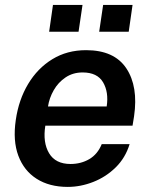

<svg xmlns="http://www.w3.org/2000/svg" viewBox="-20 -724 588 754"><path d="M246 10Q174 10 124 -21.8Q74 -53.5 52 -112.5Q30 -171.5 42 -253Q53.5 -332.5 90.5 -394.2Q127.5 -456 185.5 -491.5Q243.5 -527 318 -527Q428.5 -527 476 -455.8Q523.5 -384.5 506.5 -267.5L500.5 -230.5H158Q147.5 -164.5 172.8 -122.2Q198 -80 257 -80Q298 -80 330.8 -99.2Q363.5 -118.5 379.5 -158H489Q472.5 -104 434.2 -66.5Q396 -29 346.2 -9.5Q296.5 10 246 10ZM168.5 -306H399Q407.5 -362 384.8 -400.8Q362 -439.5 304.5 -439.5Q266.5 -439.5 237.5 -420Q208.5 -400.5 191 -369.8Q173.5 -339 168.5 -306ZM369.5 -599.5 385 -704.5H500.5L485.5 -599.5ZM173 -599.5 188 -704.5H304L288.5 -599.5Z"/></svg>

Font: Public Sans SemiBold
Style: Italic
Weight: 600
Italic angle: -8°
Designer: The Public Sans project authors (U.S. Web Design System). Libre Franklin designed by Pablo Impallari and Rodrigo Fuenzal
Version: Version 1.007; ttfautohint (v1.8.1) -l 8 -r 50 -G 200 -x 14 